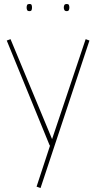

<svg xmlns="http://www.w3.org/2000/svg" viewBox="-20 -732 485 966"><path d="M164 207 232 0H230L14 -528L33 -535L242 -32L411 -535L430 -528L184 214ZM316 -676Q307 -676 304 -681.5Q301 -687 301 -694Q301 -702 304 -707Q307 -712 316 -712Q324 -712 326.5 -707Q329 -702 329 -694Q329 -687 326.5 -681.5Q324 -676 316 -676ZM128 -676Q119 -676 116.5 -681.5Q114 -687 114 -694Q114 -702 116.5 -707Q119 -712 128 -712Q137 -712 139 -707Q141 -702 141 -694Q141 -687 139 -681.5Q137 -676 128 -676Z"/></svg>

Font: Georama Thin
Style: Regular
Weight: 100
Designer: Jean-Baptiste Levee
Foundry: Production Type
Version: Version 1.000